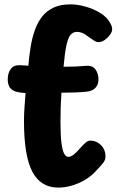

<svg xmlns="http://www.w3.org/2000/svg" viewBox="-20 -841 531 874"><path d="M245.2 13Q165.6 13 127.4 -59Q89.2 -131 89.2 -290Q89.2 -322.1 91.6 -354.3Q94 -386.6 96.4 -417.4Q86.3 -418.2 76.9 -419.2Q67.4 -420.2 59.7 -421.9Q34.6 -428 24.9 -442.4Q15.2 -456.9 15.2 -479.9Q15.2 -509.2 29.7 -527.8Q44.1 -546.4 73.2 -544.1Q77.7 -544.1 91.4 -543.1Q105.2 -542.1 108.9 -541.7Q112.9 -586.6 119.6 -628.1Q126.3 -669.7 139 -704.9Q151.7 -740.1 172.2 -766.1Q192.8 -792 224.3 -806.6Q255.9 -821.2 300.8 -821.2Q332.3 -821.2 368.8 -811.1Q405.2 -801 436.3 -782.1Q467.3 -763.2 481.7 -735.9Q490.6 -721.4 490.6 -707.1Q490.6 -696.6 480.7 -682.8Q470.8 -669.1 456.3 -658.8Q441.9 -648.4 426.2 -649.2Q419.4 -650 413.1 -653.2Q406.7 -656.4 401.7 -660.4Q386.4 -671.7 367.9 -683.8Q349.3 -695.9 330.2 -695.9Q312.3 -695.9 300.9 -682.1Q289.4 -668.2 282.1 -633.7Q274.8 -599.2 269.3 -537.2Q301.7 -537.2 323.4 -538.1Q345.2 -539 372.2 -541.4Q400.1 -544.2 414.2 -525.4Q428.2 -506.6 428.2 -479Q428.2 -456.8 414.8 -441.5Q401.3 -426.2 372.2 -423.4Q348.4 -421.2 319.5 -420.1Q290.6 -419 259.6 -419Q257.3 -386.1 256.3 -352.5Q255.3 -318.9 255.3 -286Q255.3 -223.7 259.9 -188.8Q264.6 -153.9 272.7 -140.4Q280.8 -127 291.2 -127Q302.2 -127 315.2 -137Q328.2 -147 347.2 -169Q359.2 -183 370.2 -192Q381.2 -201 390.2 -201Q418.9 -201 439.6 -180.4Q460.2 -159.8 460.2 -128Q460.2 -111.8 447.9 -97.2Q435.7 -82.7 413.2 -59Q393.9 -38.2 366.1 -21.8Q338.2 -5.3 306.8 3.8Q275.4 13 245.2 13Z"/></svg>

Font: Playpen Sans
Style: Regular
Weight: 400
Designer: Laura Meseguer, Veronika Burian, José Scaglione, Kostas Bartsokas, Vera Evstafieva, Tom Grace, Yorlmar Campos
Foundry: TypeTogether
Version: Version 2.000